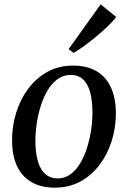

<svg xmlns="http://www.w3.org/2000/svg" viewBox="-20 -853 588 884"><path d="M316.5 -551Q381 -551 424.8 -525Q468.5 -499 491 -449.8Q513.5 -400.5 513.5 -330.5Q513.5 -265 494.2 -203.8Q475 -142.5 438.5 -94Q402 -45.5 349.8 -17.2Q297.5 11 232.5 11Q168.5 11 124.5 -14.8Q80.5 -40.5 58 -89.2Q35.5 -138 35.5 -206.5Q35.5 -273.5 54.8 -335.2Q74 -397 110.8 -445.8Q147.5 -494.5 199.5 -522.8Q251.5 -551 316.5 -551ZM305.5 -508Q272 -508 245.8 -489.2Q219.5 -470.5 200.2 -438.8Q181 -407 168.2 -367Q155.5 -327 149.2 -284.5Q143 -242 143 -202Q143.5 -144.5 155.5 -106.8Q167.5 -69 190.2 -50.2Q213 -31.5 245 -31.5Q278 -31.5 304 -50.2Q330 -69 349 -100.8Q368 -132.5 380.5 -172.2Q393 -212 399.5 -254.2Q406 -296.5 405.5 -336Q405.5 -390.5 395 -428.8Q384.5 -467 362.5 -487.5Q340.5 -508 305.5 -508ZM296 -627 443.5 -833 515 -775Q507 -763.5 490.5 -746.5Q474 -729.5 452.2 -710Q430.5 -690.5 406.8 -671.5Q383 -652.5 360.2 -636.2Q337.5 -620 318.5 -609.5Z"/></svg>

Font: Merriweather 60pt
Style: Italic
Weight: 400
Italic angle: -7.8°
Version: Version 2.101